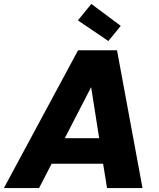

<svg xmlns="http://www.w3.org/2000/svg" viewBox="-55 -958 812 978"><path d="M490.2 0 470.2 -124H208L144 0H-35.2L342.8 -702.1H541L670.9 0ZM450.2 -253.9 409.2 -514.2 274.9 -253.9ZM341.8 -854 410.2 -938 560.1 -826.2 497.1 -749Z"/></svg>

Font: SVN-Poppins
Style: Bold Italic
Weight: 700
Italic angle: -10°
Designer: Ninad Kale (Devanagari), Jonny Pinhorn (Latin)
Foundry: Indian Type Foundry
Version: Version 3.002 2017